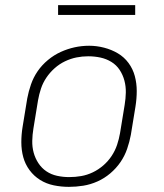

<svg xmlns="http://www.w3.org/2000/svg" viewBox="-20 -719 640 747"><path d="M248 8Q218 8 189 2Q160 -4 136 -19Q112 -34 95 -57Q78 -80 70.5 -107.5Q63 -135 63 -165.5Q63 -196 68 -226L86 -336Q91 -363 100.5 -390.5Q110 -418 126.5 -442Q143 -466 166.5 -485.5Q190 -505 216.5 -517Q243 -529 270.5 -535Q298 -541 327 -541Q356 -541 385 -533.5Q414 -526 438.5 -511.5Q463 -497 480 -474Q497 -451 504.5 -423Q512 -395 512 -365Q512 -335 507 -304L489 -194Q484 -167 474.5 -139.5Q465 -112 448.5 -88Q432 -64 409 -44.5Q386 -25 359 -13Q332 -1 304 3.5Q276 8 248 8ZM249 -30Q249 -30 249 -30Q249 -30 249 -30Q273 -30 296 -34Q319 -38 341 -48.5Q363 -59 382 -75.5Q401 -92 414.5 -112.5Q428 -133 435.5 -155.5Q443 -178 447 -201L465 -311Q469 -335 469.5 -359Q470 -383 464 -405.5Q458 -428 445.5 -447Q433 -466 413.5 -478Q394 -490 371 -495Q348 -500 323 -500Q300 -500 277.5 -495.5Q255 -491 233 -480.5Q211 -470 192.5 -453.5Q174 -437 160.5 -417Q147 -397 139.5 -374.5Q132 -352 128 -329L110 -219Q106 -195 105.5 -171Q105 -147 111 -125Q117 -103 129.5 -84Q142 -65 160.5 -52.5Q179 -40 202 -35Q225 -30 249 -30ZM506 -661H206V-699H506Z"/></svg>

Font: Iosevka Curly XLtEx
Style: Italic
Weight: 200
Width: 7
Italic angle: -9°
Monospace: yes
Designer: Belleve Invis
Foundry: Belleve Invis
Version: Version 11.1.0; ttfautohint (v1.8.3)